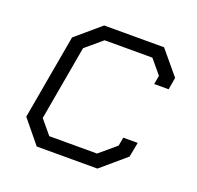

<svg xmlns="http://www.w3.org/2000/svg" viewBox="-95 -599 716 699"><g transform="rotate(20 263.0 -249.0)"><path d="M42 -89 100 -417 195 -498H427L503 -407L495 -360H439L445 -394L400 -448H215L151 -394L100 -105L145 -51H330L394 -105L400 -138H456L445 -81L350 0H115Z"/></g></svg>

Font: Chakra Petch Light
Style: Italic
Weight: 300
Italic angle: -10°
Designer: Katatrad Aksorn Co.,Ltd.
Foundry: Cadson Demak Co.,Ltd.
Version: Version 1.000; ttfautohint (v1.6)